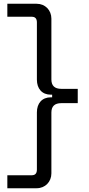

<svg xmlns="http://www.w3.org/2000/svg" viewBox="-20 -765 472 1020"><path d="M19 235H175C220 235 253 201 253 156V-167C253 -200 270 -217 306 -217H393V-293H306C270 -293 253 -310 253 -343V-666C253 -711 220 -745 175 -745H19V-676H149C167 -676 176 -666 176 -646V-342C176 -294 203 -262 250 -262H257V-248H250C203 -248 176 -216 176 -168V136C176 156 167 166 149 166H19Z"/></svg>

Font: Meta Space
Style: Regular
Weight: 400
Designer: Meta Pool / Florian Karsten
Foundry: Meta Pool / Florian Karsten
Version: Version 2.000;Glyphs 3.1.1 (3137)